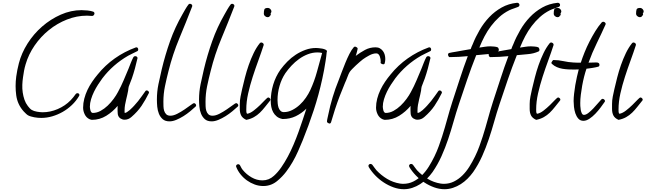

<svg xmlns="http://www.w3.org/2000/svg" viewBox="-20 -808 4569 1357"><path d="M647.5 -710.9Q646.5 -705.1 642.1 -700.2Q637.7 -695.3 630.9 -695.3Q622.1 -695.3 613.3 -696.3Q604.5 -697.3 594.7 -697.3Q522.5 -697.3 453.1 -669.9Q383.8 -642.6 325.7 -595.7Q267.6 -548.8 224.6 -486.3Q181.6 -423.8 161.1 -353.5Q154.3 -331.1 149.9 -307.6Q145.5 -284.2 142.6 -261.7Q138.7 -235.4 137.7 -208Q136.7 -180.7 140.6 -154.3Q144.5 -127.9 152.8 -103.5Q161.1 -79.1 176.8 -58.6Q182.6 -50.8 189.5 -43.5Q196.3 -36.1 204.1 -31.2Q218.8 -22.5 241.2 -18.6Q263.7 -14.6 282.2 -14.6Q335 -14.6 387.7 -37.1Q440.4 -59.6 479.5 -99.6Q490.2 -110.4 498 -120.6Q505.9 -130.9 514.6 -142.6Q519.5 -149.4 527.3 -149.4Q533.2 -149.4 537.6 -145.5Q542 -141.6 541 -134.8Q541 -133.8 539.1 -129.9Q518.6 -94.7 488.3 -65.9Q458 -37.1 422.9 -17.1Q387.7 2.9 349.1 14.2Q310.5 25.4 271.5 25.4Q260.7 25.4 248 24.4Q235.4 23.4 222.7 21Q210 18.6 198.2 15.1Q186.5 11.7 177.7 6.8Q169.9 2 162.1 -5.9Q154.3 -13.7 147.5 -20.5Q103.5 -69.3 94.7 -134.3Q85.9 -199.2 94.7 -266.6Q97.7 -290 102.5 -313.5Q107.4 -336.9 113.3 -360.4Q131.8 -432.6 174.8 -500.5Q217.8 -568.4 277.8 -620.6Q337.9 -672.9 409.7 -704.6Q481.4 -736.3 556.6 -736.3Q574.2 -736.3 598.6 -733.9Q623 -731.4 638.7 -725.6Q648.4 -721.7 647.5 -710.9Z M1033.2 -152.3Q1007.8 -100.6 980.5 -60.1Q953.1 -19.5 909.2 18.6Q887.7 38.1 860.4 38.1Q845.7 38.1 832.5 29.8Q819.3 21.5 814.5 6.8Q812.5 2 812 -6.8Q811.5 -15.6 811 -25.4Q810.5 -35.2 811 -44.4Q811.5 -53.7 811.5 -59.6Q777.3 -18.6 731 10.3Q684.6 39.1 628.9 39.1Q626 39.1 620.6 37.1Q615.2 35.2 612.3 34.2Q589.8 23.4 578.6 0Q567.4 -23.4 567.4 -46.9Q567.4 -79.1 575.7 -110.8Q584 -142.6 598.1 -172.4Q612.3 -202.1 630.9 -229.5Q649.4 -256.8 669.9 -281.2Q722.7 -346.7 791 -395Q859.4 -443.4 939.5 -472.7Q940.4 -473.6 943.4 -473.6Q950.2 -473.6 953.6 -468.8Q957 -463.9 957 -458Q957 -449.2 950.2 -446.3Q933.6 -437.5 917.5 -430.2Q901.4 -422.9 885.7 -414.1Q777.3 -351.6 703.1 -253.9Q688.5 -234.4 672.9 -210Q657.2 -185.5 644.5 -159.7Q631.8 -133.8 623.5 -106.4Q615.2 -79.1 615.2 -53.7Q615.2 -49.8 616.2 -42.5Q617.2 -35.2 619.1 -27.8Q621.1 -20.5 625.5 -15.1Q629.9 -9.8 635.7 -9.8Q664.1 -9.8 690.9 -24.4Q717.8 -39.1 741.2 -61.5Q764.6 -84 783.2 -109.4Q801.8 -134.8 813.5 -157.2Q835.9 -198.2 853.5 -239.7Q871.1 -281.2 888.7 -323.2Q895.5 -340.8 904.8 -364.3Q914.1 -387.7 922.9 -404.3Q926.8 -411.1 935.5 -411.1Q942.4 -411.1 947.3 -407.2Q952.1 -403.3 952.1 -396.5L951.2 -394.5Q943.4 -359.4 933.6 -323.7Q923.8 -288.1 912.1 -253.9Q907.2 -240.2 900.4 -223.6Q893.6 -207 889.6 -195.3Q887.7 -188.5 887.2 -181.6Q886.7 -174.8 885.7 -168Q882.8 -152.3 879.4 -137.2Q876 -122.1 872.1 -106.4Q867.2 -86.9 863.8 -66.9Q860.4 -46.9 860.4 -26.4Q860.4 -21.5 860.4 -17.6Q860.4 -13.7 861.3 -9.8Q868.2 -9.8 877.4 -15.6Q886.7 -21.5 896.5 -29.8Q906.2 -38.1 914.6 -46.9Q922.9 -55.7 927.7 -60.5Q957 -91.8 983.4 -129.9Q990.2 -137.7 995.6 -147Q1001 -156.2 1007.8 -164.1Q1010.7 -168.9 1016.6 -168.9Q1023.4 -168.9 1028.3 -164.1Q1033.2 -159.2 1033.2 -152.3Z M1366.2 -63.5Q1366.2 -58.6 1362.3 -54.7Q1346.7 -40 1324.2 -21.5Q1301.8 -2.9 1276.9 12.7Q1252 28.3 1226.1 39.1Q1200.2 49.8 1178.7 49.8Q1147.5 49.8 1129.9 34.2Q1112.3 18.6 1103 -4.4Q1093.8 -27.3 1091.3 -54.2Q1088.9 -81.1 1088.9 -104.5Q1088.9 -159.2 1099.6 -211.9Q1110.4 -264.6 1123 -317.4Q1147.5 -419.9 1182.1 -517.6Q1216.8 -615.2 1269.5 -707Q1279.3 -724.6 1289.6 -742.2Q1299.8 -759.8 1311.5 -775.4Q1315.4 -781.2 1322.3 -781.2Q1328.1 -781.2 1333.5 -777.3Q1338.9 -773.4 1338.9 -766.6Q1338.9 -763.7 1337.9 -761.7Q1293.9 -648.4 1247.1 -536.1Q1200.2 -423.8 1170.9 -305.7Q1157.2 -252.9 1146 -198.7Q1134.8 -144.5 1134.8 -88.9Q1134.8 -74.2 1135.3 -57.1Q1135.7 -40 1140.1 -25.4Q1144.5 -10.7 1154.8 -0.5Q1165 9.8 1184.6 9.8Q1206.1 9.8 1232.9 -3.9Q1259.8 -17.6 1284.7 -34.7Q1309.6 -51.8 1328.1 -65.4Q1346.7 -79.1 1350.6 -79.1Q1356.4 -79.1 1361.3 -74.2Q1366.2 -69.3 1366.2 -63.5Z M1664.1 -63.5Q1664.1 -58.6 1660.2 -54.7Q1644.5 -40 1622.1 -21.5Q1599.6 -2.9 1574.7 12.7Q1549.8 28.3 1523.9 39.1Q1498 49.8 1476.6 49.8Q1445.3 49.8 1427.7 34.2Q1410.2 18.6 1400.9 -4.4Q1391.6 -27.3 1389.2 -54.2Q1386.7 -81.1 1386.7 -104.5Q1386.7 -159.2 1397.5 -211.9Q1408.2 -264.6 1420.9 -317.4Q1445.3 -419.9 1480 -517.6Q1514.6 -615.2 1567.4 -707Q1577.1 -724.6 1587.4 -742.2Q1597.7 -759.8 1609.4 -775.4Q1613.3 -781.2 1620.1 -781.2Q1626 -781.2 1631.3 -777.3Q1636.7 -773.4 1636.7 -766.6Q1636.7 -763.7 1635.7 -761.7Q1591.8 -648.4 1544.9 -536.1Q1498 -423.8 1468.8 -305.7Q1455.1 -252.9 1443.8 -198.7Q1432.6 -144.5 1432.6 -88.9Q1432.6 -74.2 1433.1 -57.1Q1433.6 -40 1438 -25.4Q1442.4 -10.7 1452.6 -0.5Q1462.9 9.8 1482.4 9.8Q1503.9 9.8 1530.8 -3.9Q1557.6 -17.6 1582.5 -34.7Q1607.4 -51.8 1626 -65.4Q1644.5 -79.1 1648.4 -79.1Q1654.3 -79.1 1659.2 -74.2Q1664.1 -69.3 1664.1 -63.5Z M1898.4 -727.5Q1898.4 -721.7 1893.6 -713.9L1892.6 -710.9Q1894.5 -705.1 1894.5 -702.1Q1887.7 -697.3 1884.8 -691.9Q1881.8 -686.5 1871.1 -686.5Q1862.3 -686.5 1853.5 -693.8Q1844.7 -701.2 1844.7 -711.9Q1844.7 -729.5 1848.1 -740.7Q1851.6 -752 1874 -752Q1882.8 -752 1890.6 -744.1Q1898.4 -736.3 1898.4 -727.5ZM1891.6 -104.5Q1891.6 -99.6 1888.7 -96.7Q1870.1 -74.2 1853 -52.2Q1835.9 -30.3 1816.9 -11.7Q1797.9 6.8 1774.4 20Q1751 33.2 1720.7 39.1Q1694.3 27.3 1684.6 8.3Q1674.8 -10.7 1674.8 -38.1V-73.2Q1674.8 -98.6 1680.2 -126Q1685.5 -153.3 1691.4 -178.7Q1700.2 -216.8 1711.4 -260.7Q1722.7 -304.7 1737.8 -348.1Q1752.9 -391.6 1772.5 -432.1Q1792 -472.7 1816.4 -502.9Q1821.3 -507.8 1826.2 -507.8Q1832 -507.8 1837.9 -503.4Q1843.8 -499 1843.8 -492.2V-490.2Q1827.1 -438.5 1806.2 -381.3Q1785.2 -324.2 1766.1 -265.1Q1747.1 -206.1 1733.9 -147.5Q1720.7 -88.9 1720.7 -34.2Q1720.7 -28.3 1721.2 -17.6Q1721.7 -6.8 1727.5 -3.9Q1749 -7.8 1772.9 -26.4Q1796.9 -44.9 1817.9 -65.4Q1838.9 -85.9 1854.5 -102.5Q1870.1 -119.1 1876 -119.1Q1880.9 -119.1 1886.2 -114.3Q1891.6 -109.4 1891.6 -104.5Z M2291 -445.3Q2291 -443.4 2289.1 -439.5Q2287.1 -422.9 2285.6 -407.7Q2284.2 -392.6 2281.2 -377Q2276.4 -344.7 2270.5 -313.5Q2264.6 -282.2 2257.8 -251Q2233.4 -138.7 2197.8 -30.3Q2162.1 78.1 2119.1 184.6Q2103.5 222.7 2086.4 261.2Q2069.3 299.8 2048.3 336.4Q2027.3 373 2002 406.2Q1976.6 439.5 1944.3 466.8Q1899.4 506.8 1840.8 506.8Q1809.6 506.8 1780.3 496.1Q1751 485.4 1725.6 467.3Q1700.2 449.2 1680.2 424.3Q1660.2 399.4 1649.4 371.1Q1648.4 370.1 1648.4 366.2Q1648.4 360.4 1653.3 356.4Q1658.2 352.5 1664.1 352.5Q1670.9 352.5 1675.8 359.4Q1680.7 368.2 1685.1 377Q1689.5 385.7 1696.3 393.6Q1721.7 424.8 1758.3 445.8Q1794.9 466.8 1835 466.8Q1880.9 466.8 1916 434.6Q1943.4 410.2 1967.8 375Q1992.2 339.8 2014.2 298.8Q2036.1 257.8 2055.2 212.9Q2074.2 168 2090.3 123.5Q2106.4 79.1 2120.1 37.1Q2133.8 -4.9 2145.5 -40Q2110.4 -5.9 2069.3 13.7Q2028.3 33.2 1978.5 33.2Q1977.5 33.2 1975.6 33.2Q1973.6 33.2 1972.7 32.2Q1950.2 27.3 1935.1 14.6Q1919.9 2 1910.6 -15.1Q1901.4 -32.2 1897.5 -52.2Q1893.6 -72.3 1893.6 -92.8Q1893.6 -151.4 1910.6 -209Q1927.7 -266.6 1961.9 -315.4Q1983.4 -344.7 2010.7 -372.6Q2038.1 -400.4 2070.3 -421.4Q2102.5 -442.4 2138.7 -455.6Q2174.8 -468.8 2212.9 -468.8Q2218.8 -468.8 2231.4 -467.8Q2244.1 -466.8 2257.3 -464.4Q2270.5 -461.9 2280.8 -457Q2291 -452.1 2291 -445.3ZM2256.8 -433.6Q2242.2 -437.5 2223.6 -437.5Q2189.5 -437.5 2156.2 -424.8Q2123 -412.1 2093.8 -391.1Q2064.5 -370.1 2040 -343.8Q2015.6 -317.4 1997.1 -291Q1969.7 -250 1955.6 -200.2Q1941.4 -150.4 1941.4 -100.6Q1941.4 -89.8 1942.9 -75.2Q1944.3 -60.5 1948.7 -47.4Q1953.1 -34.2 1962.4 -24.9Q1971.7 -15.6 1986.3 -15.6Q2016.6 -15.6 2045.4 -30.3Q2074.2 -44.9 2098.6 -67.4Q2123 -89.8 2142.1 -117.7Q2161.1 -145.5 2172.9 -170.9Q2202.1 -234.4 2220.2 -300.8Q2238.3 -367.2 2256.8 -433.6Z M2703.1 -390.6Q2703.1 -382.8 2702.1 -376Q2701.2 -369.1 2699.2 -361.3Q2697.3 -353.5 2688.5 -353.5Q2684.6 -353.5 2677.2 -356.9Q2669.9 -360.4 2669.9 -364.3L2670.9 -373Q2670.9 -379.9 2669.4 -389.6Q2668 -399.4 2664.6 -408.7Q2661.1 -418 2655.3 -424.3Q2649.4 -430.7 2639.6 -430.7Q2616.2 -430.7 2589.8 -416.5Q2563.5 -402.3 2544.9 -388.7Q2537.1 -382.8 2523.4 -371.1Q2509.8 -359.4 2495.1 -345.7Q2480.5 -332 2468.3 -319.3Q2456.1 -306.6 2451.2 -298.8Q2448.2 -294.9 2443.8 -284.7Q2439.5 -274.4 2435.1 -262.7Q2430.7 -251 2426.3 -240.2Q2421.9 -229.5 2418.9 -223.6Q2399.4 -176.8 2381.3 -129.9Q2363.3 -83 2347.7 -35.2Q2339.8 -12.7 2333.5 11.2Q2327.1 35.2 2319.3 57.6Q2315.4 65.4 2309.6 65.4Q2305.7 65.4 2298.3 61Q2291 56.6 2291 52.7Q2291 42 2294.4 28.3Q2297.9 14.6 2299.8 3.9Q2312.5 -59.6 2331.1 -121.1Q2349.6 -182.6 2374 -242.2Q2382.8 -265.6 2395 -297.9Q2407.2 -330.1 2420.9 -363.8Q2434.6 -397.5 2449.7 -427.2Q2464.8 -457 2480.5 -474.6Q2484.4 -478.5 2489.3 -478.5Q2493.2 -478.5 2500.5 -474.1Q2507.8 -469.7 2507.8 -464.8Q2507.8 -461.9 2505.9 -454.6Q2503.9 -447.3 2502 -439Q2500 -430.7 2497.6 -423.3Q2495.1 -416 2494.1 -413.1Q2525.4 -436.5 2559.6 -455.1Q2593.8 -473.6 2634.8 -473.6Q2652.3 -473.6 2665 -466.3Q2677.7 -459 2686.5 -447.3Q2695.3 -435.5 2699.2 -420.9Q2703.1 -406.2 2703.1 -390.6Z M3103.5 -152.3Q3078.1 -100.6 3050.8 -60.1Q3023.4 -19.5 2979.5 18.6Q2958 38.1 2930.7 38.1Q2916 38.1 2902.8 29.8Q2889.6 21.5 2884.8 6.8Q2882.8 2 2882.3 -6.8Q2881.8 -15.6 2881.3 -25.4Q2880.9 -35.2 2881.3 -44.4Q2881.8 -53.7 2881.8 -59.6Q2847.7 -18.6 2801.3 10.3Q2754.9 39.1 2699.2 39.1Q2696.3 39.1 2690.9 37.1Q2685.5 35.2 2682.6 34.2Q2660.2 23.4 2648.9 0Q2637.7 -23.4 2637.7 -46.9Q2637.7 -79.1 2646 -110.8Q2654.3 -142.6 2668.5 -172.4Q2682.6 -202.1 2701.2 -229.5Q2719.7 -256.8 2740.2 -281.2Q2793 -346.7 2861.3 -395Q2929.7 -443.4 3009.8 -472.7Q3010.7 -473.6 3013.7 -473.6Q3020.5 -473.6 3023.9 -468.8Q3027.3 -463.9 3027.3 -458Q3027.3 -449.2 3020.5 -446.3Q3003.9 -437.5 2987.8 -430.2Q2971.7 -422.9 2956.1 -414.1Q2847.7 -351.6 2773.4 -253.9Q2758.8 -234.4 2743.2 -210Q2727.5 -185.5 2714.8 -159.7Q2702.1 -133.8 2693.8 -106.4Q2685.5 -79.1 2685.5 -53.7Q2685.5 -49.8 2686.5 -42.5Q2687.5 -35.2 2689.5 -27.8Q2691.4 -20.5 2695.8 -15.1Q2700.2 -9.8 2706.1 -9.8Q2734.4 -9.8 2761.2 -24.4Q2788.1 -39.1 2811.5 -61.5Q2835 -84 2853.5 -109.4Q2872.1 -134.8 2883.8 -157.2Q2906.2 -198.2 2923.8 -239.7Q2941.4 -281.2 2959 -323.2Q2965.8 -340.8 2975.1 -364.3Q2984.4 -387.7 2993.2 -404.3Q2997.1 -411.1 3005.9 -411.1Q3012.7 -411.1 3017.6 -407.2Q3022.5 -403.3 3022.5 -396.5L3021.5 -394.5Q3013.7 -359.4 3003.9 -323.7Q2994.1 -288.1 2982.4 -253.9Q2977.5 -240.2 2970.7 -223.6Q2963.9 -207 2960 -195.3Q2958 -188.5 2957.5 -181.6Q2957 -174.8 2956.1 -168Q2953.1 -152.3 2949.7 -137.2Q2946.3 -122.1 2942.4 -106.4Q2937.5 -86.9 2934.1 -66.9Q2930.7 -46.9 2930.7 -26.4Q2930.7 -21.5 2930.7 -17.6Q2930.7 -13.7 2931.6 -9.8Q2938.5 -9.8 2947.8 -15.6Q2957 -21.5 2966.8 -29.8Q2976.6 -38.1 2984.9 -46.9Q2993.2 -55.7 2998 -60.5Q3027.3 -91.8 3053.7 -129.9Q3060.5 -137.7 3065.9 -147Q3071.3 -156.2 3078.1 -164.1Q3081.1 -168.9 3086.9 -168.9Q3093.8 -168.9 3098.6 -164.1Q3103.5 -159.2 3103.5 -152.3Z M3651.4 -773.4Q3651.4 -762.7 3640.6 -758.8Q3624 -752 3609.9 -747.6Q3595.7 -743.2 3579.1 -735.4Q3540 -715.8 3508.3 -687Q3476.6 -658.2 3450.7 -624Q3424.8 -589.8 3404.8 -551.8Q3384.8 -513.7 3369.1 -474.6L3368.2 -471.7Q3387.7 -474.6 3406.7 -477.5Q3425.8 -480.5 3445.3 -480.5Q3455.1 -480.5 3471.7 -479Q3488.3 -477.5 3497.1 -473.6Q3501 -471.7 3503.4 -465.8Q3505.9 -460 3505.9 -456.1Q3505.9 -453.1 3504.4 -449.7Q3502.9 -446.3 3499 -444.3Q3464.8 -428.7 3423.8 -425.3Q3382.8 -421.9 3345.7 -418Q3311.5 -332 3282.2 -246.1Q3252.9 -160.2 3223.6 -72.3Q3203.1 -10.7 3185.5 51.8Q3168 114.3 3147.5 175.3Q3127 236.3 3100.6 295.4Q3074.2 354.5 3037.1 408.2Q3019.5 432.6 2997.6 454.6Q2975.6 476.6 2949.7 493.2Q2923.8 509.8 2894.5 519.5Q2865.2 529.3 2835 529.3Q2797.9 529.3 2761.2 516.1Q2724.6 502.9 2691.9 481.4Q2659.2 460 2631.8 431.6Q2604.5 403.3 2585.9 372.1Q2584 366.2 2584 364.3Q2584 358.4 2588.4 354.5Q2592.8 350.6 2598.6 350.6Q2605.5 350.6 2611.3 356.4Q2619.1 367.2 2626 376.5Q2632.8 385.7 2640.6 395.5Q2673.8 430.7 2715.8 456.1Q2757.8 481.4 2806.6 489.3Q2812.5 490.2 2818.4 490.7Q2824.2 491.2 2830.1 491.2Q2868.2 491.2 2900.9 475.1Q2933.6 459 2960.9 432.1Q2988.3 405.3 3010.3 370.1Q3032.2 335 3050.3 297.9Q3068.4 260.7 3081.5 224.1Q3094.7 187.5 3104.5 157.2Q3124 95.7 3140.6 34.7Q3157.2 -26.4 3176.8 -87.9Q3204.1 -169.9 3230 -250.5Q3255.9 -331.1 3286.1 -411.1Q3253.9 -408.2 3221.7 -406.2Q3189.5 -404.3 3157.2 -404.3Q3153.3 -404.3 3149.9 -410.6Q3146.5 -417 3146.5 -420.9Q3146.5 -430.7 3154.3 -433.6Q3166 -436.5 3178.2 -438.5Q3190.4 -440.4 3202.1 -442.4Q3227.5 -447.3 3253.9 -451.7Q3280.3 -456.1 3306.6 -460.9Q3309.6 -469.7 3313 -478Q3316.4 -486.3 3320.3 -494.1Q3340.8 -545.9 3370.1 -596.2Q3399.4 -646.5 3438 -687Q3476.6 -727.5 3525.4 -754.9Q3574.2 -782.2 3632.8 -788.1H3636.7Q3642.6 -788.1 3647 -783.7Q3651.4 -779.3 3651.4 -773.4Z M3938.5 -773.4Q3938.5 -762.7 3927.7 -758.8Q3911.1 -752 3897 -747.6Q3882.8 -743.2 3866.2 -735.4Q3827.1 -715.8 3795.4 -687Q3763.7 -658.2 3737.8 -624Q3711.9 -589.8 3691.9 -551.8Q3671.9 -513.7 3656.2 -474.6L3655.3 -471.7Q3674.8 -474.6 3693.8 -477.5Q3712.9 -480.5 3732.4 -480.5Q3742.2 -480.5 3758.8 -479Q3775.4 -477.5 3784.2 -473.6Q3788.1 -471.7 3790.5 -465.8Q3793 -460 3793 -456.1Q3793 -453.1 3791.5 -449.7Q3790 -446.3 3786.1 -444.3Q3752 -428.7 3710.9 -425.3Q3669.9 -421.9 3632.8 -418Q3598.6 -332 3569.3 -246.1Q3540 -160.2 3510.7 -72.3Q3490.2 -10.7 3472.7 51.8Q3455.1 114.3 3434.6 175.3Q3414.1 236.3 3387.7 295.4Q3361.3 354.5 3324.2 408.2Q3306.6 432.6 3284.7 454.6Q3262.7 476.6 3236.8 493.2Q3210.9 509.8 3181.6 519.5Q3152.3 529.3 3122.1 529.3Q3085 529.3 3048.3 516.1Q3011.7 502.9 2979 481.4Q2946.3 460 2918.9 431.6Q2891.6 403.3 2873 372.1Q2871.1 366.2 2871.1 364.3Q2871.1 358.4 2875.5 354.5Q2879.9 350.6 2885.7 350.6Q2892.6 350.6 2898.4 356.4Q2906.2 367.2 2913.1 376.5Q2919.9 385.7 2927.7 395.5Q2960.9 430.7 3002.9 456.1Q3044.9 481.4 3093.8 489.3Q3099.6 490.2 3105.5 490.7Q3111.3 491.2 3117.2 491.2Q3155.3 491.2 3188 475.1Q3220.7 459 3248 432.1Q3275.4 405.3 3297.4 370.1Q3319.3 335 3337.4 297.9Q3355.5 260.7 3368.7 224.1Q3381.8 187.5 3391.6 157.2Q3411.1 95.7 3427.7 34.7Q3444.3 -26.4 3463.9 -87.9Q3491.2 -169.9 3517.1 -250.5Q3543 -331.1 3573.2 -411.1Q3541 -408.2 3508.8 -406.2Q3476.6 -404.3 3444.3 -404.3Q3440.4 -404.3 3437 -410.6Q3433.6 -417 3433.6 -420.9Q3433.6 -430.7 3441.4 -433.6Q3453.1 -436.5 3465.3 -438.5Q3477.5 -440.4 3489.3 -442.4Q3514.6 -447.3 3541 -451.7Q3567.4 -456.1 3593.8 -460.9Q3596.7 -469.7 3600.1 -478Q3603.5 -486.3 3607.4 -494.1Q3627.9 -545.9 3657.2 -596.2Q3686.5 -646.5 3725.1 -687Q3763.7 -727.5 3812.5 -754.9Q3861.3 -782.2 3919.9 -788.1H3923.8Q3929.7 -788.1 3934.1 -783.7Q3938.5 -779.3 3938.5 -773.4Z M3947.3 -727.5Q3947.3 -721.7 3942.4 -713.9L3941.4 -710.9Q3943.4 -705.1 3943.4 -702.1Q3936.5 -697.3 3933.6 -691.9Q3930.7 -686.5 3919.9 -686.5Q3911.1 -686.5 3902.3 -693.8Q3893.6 -701.2 3893.6 -711.9Q3893.6 -729.5 3897 -740.7Q3900.4 -752 3922.9 -752Q3931.6 -752 3939.5 -744.1Q3947.3 -736.3 3947.3 -727.5ZM3940.4 -104.5Q3940.4 -99.6 3937.5 -96.7Q3918.9 -74.2 3901.9 -52.2Q3884.8 -30.3 3865.7 -11.7Q3846.7 6.8 3823.2 20Q3799.8 33.2 3769.5 39.1Q3743.2 27.3 3733.4 8.3Q3723.6 -10.7 3723.6 -38.1V-73.2Q3723.6 -98.6 3729 -126Q3734.4 -153.3 3740.2 -178.7Q3749 -216.8 3760.3 -260.7Q3771.5 -304.7 3786.6 -348.1Q3801.8 -391.6 3821.3 -432.1Q3840.8 -472.7 3865.2 -502.9Q3870.1 -507.8 3875 -507.8Q3880.9 -507.8 3886.7 -503.4Q3892.6 -499 3892.6 -492.2V-490.2Q3876 -438.5 3855 -381.3Q3834 -324.2 3814.9 -265.1Q3795.9 -206.1 3782.7 -147.5Q3769.5 -88.9 3769.5 -34.2Q3769.5 -28.3 3770 -17.6Q3770.5 -6.8 3776.4 -3.9Q3797.9 -7.8 3821.8 -26.4Q3845.7 -44.9 3866.7 -65.4Q3887.7 -85.9 3903.3 -102.5Q3918.9 -119.1 3924.8 -119.1Q3929.7 -119.1 3935.1 -114.3Q3940.4 -109.4 3940.4 -104.5Z M4260.7 -639.6Q4260.7 -637.7 4260.3 -636.7Q4259.8 -635.7 4259.8 -634.8Q4229.5 -567.4 4197.3 -501.5Q4165 -435.5 4139.6 -365.2Q4150.4 -365.2 4160.2 -365.7Q4169.9 -366.2 4180.7 -366.2Q4185.5 -366.2 4191.9 -366.7Q4198.2 -367.2 4203.6 -365.7Q4209 -364.3 4212.9 -360.8Q4216.8 -357.4 4216.8 -349.6Q4216.8 -339.8 4209 -336.9Q4202.1 -335 4190.9 -332.5Q4179.7 -330.1 4167.5 -328.1Q4155.3 -326.2 4144 -324.7Q4132.8 -323.2 4125 -322.3Q4116.2 -296.9 4108.4 -266.1Q4100.6 -235.4 4094.7 -202.6Q4088.9 -169.9 4085 -138.2Q4081.1 -106.4 4081.1 -80.1Q4081.1 -73.2 4081.5 -59.1Q4082 -44.9 4084.5 -31.2Q4086.9 -17.6 4092.3 -6.8Q4097.7 3.9 4107.4 3.9Q4121.1 3.9 4138.7 -9.8Q4156.2 -23.4 4173.3 -41.5Q4190.4 -59.6 4205.6 -77.6Q4220.7 -95.7 4230.5 -105.5Q4234.4 -109.4 4239.3 -109.4Q4245.1 -109.4 4250.5 -104.5Q4255.9 -99.6 4255.9 -93.8Q4255.9 -90.8 4252.9 -86.9Q4242.2 -71.3 4225.1 -48.3Q4208 -25.4 4188 -4.4Q4168 16.6 4146 31.2Q4124 45.9 4103.5 45.9Q4081.1 45.9 4067.4 30.3Q4053.7 14.6 4046.4 -7.3Q4039.1 -29.3 4036.6 -53.2Q4034.2 -77.1 4034.2 -93.8Q4034.2 -117.2 4037.6 -146.5Q4041 -175.8 4045.9 -206.1Q4050.8 -236.3 4057.6 -265.1Q4064.5 -293.9 4070.3 -317.4Q4062.5 -317.4 4055.2 -316.9Q4047.9 -316.4 4040 -316.4Q4019.5 -316.4 3998 -317.4Q3976.6 -318.4 3956.1 -321.8Q3935.5 -325.2 3916 -333.5Q3896.5 -341.8 3880.9 -356.4Q3877 -359.4 3877 -365.2Q3877 -367.2 3882.8 -375.5Q3888.7 -383.8 3890.6 -383.8Q3926.8 -383.8 3961.9 -376Q3997.1 -368.2 4033.2 -366.2Q4044.9 -365.2 4057.1 -365.2Q4069.3 -365.2 4082 -365.2H4085Q4095.7 -398.4 4111.3 -437.5Q4127 -476.6 4146.5 -514.6Q4166 -552.7 4188 -588.4Q4210 -624 4233.4 -650.4Q4239.3 -654.3 4243.2 -654.3Q4249 -654.3 4254.9 -649.9Q4260.7 -645.5 4260.7 -639.6Z M4529.3 -727.5Q4529.3 -721.7 4524.4 -713.9L4523.4 -710.9Q4525.4 -705.1 4525.4 -702.1Q4518.6 -697.3 4515.6 -691.9Q4512.7 -686.5 4502 -686.5Q4493.2 -686.5 4484.4 -693.8Q4475.6 -701.2 4475.6 -711.9Q4475.6 -729.5 4479 -740.7Q4482.4 -752 4504.9 -752Q4513.7 -752 4521.5 -744.1Q4529.3 -736.3 4529.3 -727.5ZM4522.5 -104.5Q4522.5 -99.6 4519.5 -96.7Q4501 -74.2 4483.9 -52.2Q4466.8 -30.3 4447.8 -11.7Q4428.7 6.8 4405.3 20Q4381.8 33.2 4351.6 39.1Q4325.2 27.3 4315.4 8.3Q4305.7 -10.7 4305.7 -38.1V-73.2Q4305.7 -98.6 4311 -126Q4316.4 -153.3 4322.3 -178.7Q4331.1 -216.8 4342.3 -260.7Q4353.5 -304.7 4368.7 -348.1Q4383.8 -391.6 4403.3 -432.1Q4422.9 -472.7 4447.3 -502.9Q4452.1 -507.8 4457 -507.8Q4462.9 -507.8 4468.8 -503.4Q4474.6 -499 4474.6 -492.2V-490.2Q4458 -438.5 4437 -381.3Q4416 -324.2 4397 -265.1Q4377.9 -206.1 4364.7 -147.5Q4351.6 -88.9 4351.6 -34.2Q4351.6 -28.3 4352.1 -17.6Q4352.5 -6.8 4358.4 -3.9Q4379.9 -7.8 4403.8 -26.4Q4427.7 -44.9 4448.7 -65.4Q4469.7 -85.9 4485.4 -102.5Q4501 -119.1 4506.8 -119.1Q4511.7 -119.1 4517.1 -114.3Q4522.5 -109.4 4522.5 -104.5Z"/></svg>

Font: Calligraffiti
Style: Regular
Weight: 400
Designer: Dathan Boardman
Foundry: Open Window
Version: Version 1.000